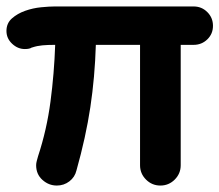

<svg xmlns="http://www.w3.org/2000/svg" viewBox="-24 -550 680 595"><path d="M-4 -454Q-4 -478 13 -493Q30 -508 54 -516.5Q78 -525 103.5 -527.5Q129 -530 146 -530H576Q601 -530 618.5 -512.5Q636 -495 636 -470Q636 -445 618.5 -428Q601 -411 576 -411H536V-38Q536 -12 517.5 6.5Q499 25 473 25Q447 25 428.5 6.5Q410 -12 410 -38V-411H273Q270 -311 256 -218Q242 -125 213 -22Q208 -1 191 12Q174 25 152 25Q127 25 107.5 7.5Q88 -10 88 -38Q88 -44 90 -51.5Q92 -59 94 -66Q121 -148 132.5 -235.5Q144 -323 147 -411H146Q124 -411 107.5 -409.5Q91 -408 76 -403H75Q68 -398 53 -398Q31 -398 13.5 -414.5Q-4 -431 -4 -454Z"/></svg>

Font: Varela Round Precious
Style: Bold
Weight: 700
Version: Version 1.000